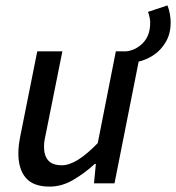

<svg xmlns="http://www.w3.org/2000/svg" viewBox="-20 -679 652 711"><path d="M490 -450 448 -489Q483 -493 509 -519.5Q535 -546 536 -590Q537 -599 534.5 -612Q532 -625 528 -635L600 -659Q606 -645 609 -627.5Q612 -610 612 -596Q612 -555 594.5 -524.5Q577 -494 549.5 -475.5Q522 -457 490 -450ZM164 12Q103 12 75.5 -20.5Q48 -53 48 -111Q48 -128 50 -143.5Q52 -159 56 -179L118 -489H211L151 -190Q147 -173 145 -160.5Q143 -148 143 -136Q143 -102 159 -84.5Q175 -67 209 -67Q236 -67 268.5 -87Q301 -107 342 -149L409 -489H501L404 0H328L335 -72H331Q294 -38 251.5 -13Q209 12 164 12Z"/></svg>

Font: Source Sans 3 ExtraLight Medium
Style: Italic
Weight: 500
Italic angle: -11°
Version: Version 3.052;hotconv 1.1.0;makeotfexe 2.6.0